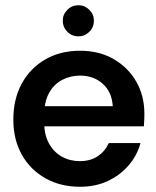

<svg xmlns="http://www.w3.org/2000/svg" viewBox="-20 -702 598 734"><path d="M286 12Q211 12 153.5 -20.5Q96 -53 63.5 -110.5Q31 -168 31 -245Q31 -323 63 -382Q95 -441 152.5 -474.5Q210 -508 286 -508Q360 -508 415.5 -475.5Q471 -443 501.5 -389Q532 -335 532 -267Q532 -257 531.5 -245Q531 -233 530 -219H118V-296H411Q408 -350 373 -381.5Q338 -413 286 -413Q249 -413 217.5 -396.5Q186 -380 167.5 -346.5Q149 -313 149 -262V-233Q149 -187 167 -154Q185 -121 216 -103.5Q247 -86 285 -86Q326 -86 354 -105Q382 -124 396 -155H517Q504 -107 471.5 -69.5Q439 -32 392 -10Q345 12 286 12ZM280 -563Q255 -563 237.5 -580.5Q220 -598 220 -623Q220 -647 237.5 -664.5Q255 -682 280 -682Q304 -682 321.5 -664.5Q339 -647 339 -623Q339 -598 321.5 -580.5Q304 -563 280 -563Z"/></svg>

Font: DM Sans 36pt SemiBold
Style: Regular
Weight: 600
Designer: Colophon Foundry, Jonny Pinhorn
Foundry: Colophon Foundry
Version: Version 4.004;gftools[0.9.30]